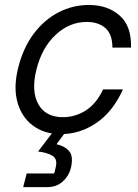

<svg xmlns="http://www.w3.org/2000/svg" viewBox="-20 -530 557 773"><path d="M225 10Q159.2 10 113.3 -23.8Q67.5 -57.5 50.4 -117.9Q33.3 -178.3 53.3 -257.5Q73.3 -337.5 115.4 -393.8Q157.5 -450 215 -480Q272.5 -510 338.3 -510Q413.3 -510 461.7 -467.5Q510 -425 507.5 -338.3H432.5Q432.5 -392.5 404.2 -417.1Q375.8 -441.7 329.2 -441.7Q259.2 -441.7 203.8 -389.6Q148.3 -337.5 126.7 -250Q105 -163.3 134.2 -110.8Q163.3 -58.3 233.3 -58.3Q282.5 -58.3 325 -85Q367.5 -111.7 395 -170H475Q434.2 -80 367.9 -35Q301.7 10 225 10ZM73.3 223.3 87.5 168.3H198.3L204.2 144.2Q212.5 110 191.2 97.1Q170 84.2 133.3 80L213.3 -25H263.3L207.5 50.8Q240 57.5 258.3 78.3Q276.7 99.2 265 148.3Q256.7 179.2 232.1 201.2Q207.5 223.3 170.8 223.3Z"/></svg>

Font: Funnel Sans Light
Style: Italic
Weight: 300
Italic angle: -14.036°
Designer: NORD ID, Kristian Moeller
Foundry: Dicotype
Version: Version 1.000